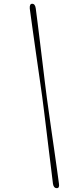

<svg xmlns="http://www.w3.org/2000/svg" viewBox="-20 -803 401 1022"><path d="M204.7 -287.6Q209 -255.2 214.8 -209.3Q220.6 -163.3 226.9 -110.6Q233.2 -57.9 239.8 -4.5Q246.4 48.9 252.2 95.6Q258 142.3 262 175.6Q265.6 198.2 281.4 198.6Q297.6 199.1 293.9 175.5Q289.6 143.1 283.1 96.7Q276.7 50.3 269 -3Q261.3 -56.2 253.7 -109.2Q246.2 -162.1 239.7 -208.3Q233.1 -254.4 228.8 -286.8Q224.5 -319.2 218.7 -366.7Q212.9 -414.2 206.4 -468.4Q199.8 -522.5 193.1 -577Q186.3 -631.5 180.5 -678.8Q174.6 -726.1 170.3 -758.4Q166.9 -783 151 -782.9Q136.6 -782.8 138.5 -757.1Q144.5 -713 153.2 -650.1Q161.9 -587.2 171.7 -518.9Q181.4 -450.5 190.3 -389.4Q199.1 -328.3 204.7 -287.6Z"/></svg>

Font: Fraunces 144pt Soft Light
Style: Italic
Weight: 300
Italic angle: -16°
Version: Version 1.000;[b76b70a41]